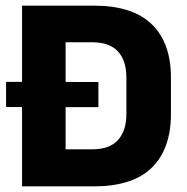

<svg xmlns="http://www.w3.org/2000/svg" viewBox="-20 -659 662 679"><path d="M1.5 -280.5V-369.5L328 -369V-280ZM167.5 0V-131H307Q367 -131 397 -163.5Q427 -196 427 -256.5V-384.5Q427 -445 397 -477.2Q367 -509.5 307 -509.5H167V-639H312.5Q449 -639 516.8 -573.2Q584.5 -507.5 584.5 -384.5V-256Q584.5 -132.5 517 -66.2Q449.5 0 312.5 0ZM58 0V-639H212V0Z"/></svg>

Font: Anek Gurmukhi Medium
Style: Bold
Weight: 700
Version: Version 1.003